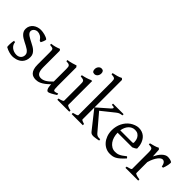

<svg xmlns="http://www.w3.org/2000/svg" viewBox="67 -1561 2379 2379"><g transform="rotate(45 1256.5 -371.5)"><path d="M341.8 -138.2Q341.8 -103.5 332 -78.9Q322.3 -54.2 306.6 -37.1Q291 -20 272 -9.8Q252.9 0.5 234.4 5.9Q215.8 11.2 199.5 12.9Q183.1 14.6 173.8 14.6Q150.4 14.6 117.4 5.9Q84.5 -2.9 51.8 -21Q48.3 -22.5 47.1 -36.9Q45.9 -51.3 46.6 -70.1Q47.4 -88.9 49.6 -107.9Q51.8 -127 55.2 -138.2L76.2 -132.8Q77.1 -112.3 86.9 -94.2Q96.7 -76.2 113 -63Q129.4 -49.8 151.1 -42Q172.9 -34.2 198.2 -34.2Q215.8 -34.2 230.5 -39.8Q245.1 -45.4 255.9 -55.4Q266.6 -65.4 272.5 -79.6Q278.3 -93.8 278.3 -110.8Q278.3 -130.4 267.8 -145.5Q257.3 -160.6 240.2 -173.1Q223.1 -185.5 201.4 -196.5Q179.7 -207.5 157.2 -219.2Q136.7 -229.5 117.7 -241.2Q98.6 -252.9 83.7 -267.6Q68.8 -282.2 59.8 -300.3Q50.8 -318.4 50.8 -341.8Q50.8 -372.1 63 -395.8Q75.2 -419.4 95.5 -435.5Q115.7 -451.7 141.8 -460.2Q168 -468.8 195.8 -468.8Q210.9 -468.8 229.2 -466.1Q247.6 -463.4 265.4 -458.5Q283.2 -453.6 298.8 -446.8Q314.5 -439.9 324.2 -431.2Q327.1 -428.2 325 -418Q322.8 -407.7 318.1 -395.5Q313.5 -383.3 308.1 -372.6Q302.7 -361.8 299.8 -357.9L280.8 -361.8Q257.3 -397 232.2 -410.9Q207 -424.8 183.1 -424.8Q167 -424.8 154.3 -419.4Q141.6 -414.1 132.6 -405.5Q123.5 -397 118.9 -386.7Q114.3 -376.5 114.3 -366.2Q114.3 -350.6 123.5 -338.1Q132.8 -325.7 147.9 -314.7Q163.1 -303.7 182.4 -293.7Q201.7 -283.7 222.2 -272.9Q243.2 -262.2 264.6 -250Q286.1 -237.8 303.2 -221.9Q320.3 -206.1 331.1 -185.8Q341.8 -165.5 341.8 -138.2Z M908.2 -40Q890.1 -28.3 873.5 -18.3Q856.9 -8.3 842.8 -1Q828.6 6.3 817.9 10.5Q807.1 14.6 801.3 14.6Q784.2 14.6 773.4 -8.1Q762.7 -30.8 759.8 -81.1Q729.5 -50.8 704.3 -32Q679.2 -13.2 658 -2.9Q636.7 7.3 618.9 11Q601.1 14.6 585.4 14.6Q562.5 14.6 541.5 8.3Q520.5 2 504.4 -14.9Q488.3 -31.7 478.8 -61Q469.2 -90.3 469.2 -136.2V-347.2Q469.2 -370.6 467.8 -383.5Q466.3 -396.5 460.2 -403.1Q454.1 -409.7 441.4 -412.1Q428.7 -414.6 406.2 -417V-436.5Q423.8 -438.5 439.2 -441.4Q454.6 -444.3 469 -448.2Q483.4 -452.1 498 -457.3Q512.7 -462.4 528.8 -468.8L542.5 -449.7V-163.1Q542.5 -128.9 547.6 -106Q552.7 -83 562.3 -69.3Q571.8 -55.7 585.7 -49.8Q599.6 -43.9 617.2 -43.9Q632.8 -43.9 649.2 -48.6Q665.5 -53.2 682.9 -63.2Q700.2 -73.2 719.2 -89.1Q738.3 -105 759.8 -127.9V-347.2Q759.8 -369.1 757.6 -382.3Q755.4 -395.5 748 -402.8Q740.7 -410.2 727.3 -413.1Q713.9 -416 691.4 -417V-436.5Q726.6 -440.9 758.8 -450.2Q791 -459.5 818.4 -468.8L833 -449.7V-124Q833 -93.8 835.2 -74.7Q837.4 -55.7 844.2 -50.8Q850.1 -46.9 864.3 -49.1Q878.4 -51.3 903.3 -62Z M950.2 0V-21Q983.4 -27.8 1001 -35.9Q1018.6 -43.9 1018.6 -50.8V-327.1Q1018.6 -352.1 1017.6 -367.4Q1016.6 -382.8 1010.3 -391.4Q1003.9 -399.9 990 -403.8Q976.1 -407.7 950.2 -410.2V-429.7Q965.3 -432.6 982.2 -436.8Q999 -440.9 1015.6 -446Q1032.2 -451.2 1047.4 -457Q1062.5 -462.9 1075.2 -468.8H1091.8V-50.8Q1091.8 -44.9 1108.2 -36.4Q1124.5 -27.8 1160.2 -21V0ZM1106.4 -615.7Q1106.4 -602.1 1102.1 -589.8Q1097.7 -577.6 1090.1 -568.6Q1082.5 -559.6 1072.3 -554.2Q1062 -548.8 1049.8 -548.8Q1027.8 -548.8 1018.3 -561Q1008.8 -573.2 1008.8 -595.7Q1008.8 -609.4 1013.2 -621.6Q1017.6 -633.8 1025.4 -642.8Q1033.2 -651.9 1043.2 -657Q1053.2 -662.1 1064.9 -662.1Q1106.4 -662.1 1106.4 -615.7Z M1201.7 0V-21Q1233.9 -29.3 1252 -35.6Q1270 -42 1270 -50.8V-632.8Q1270 -655.3 1267.3 -667.5Q1264.6 -679.7 1257.1 -685.8Q1249.5 -691.9 1236.1 -693.8Q1222.7 -695.8 1201.7 -698.2V-717.8Q1235.4 -724.6 1267.8 -733.6Q1300.3 -742.7 1325.2 -756.8L1343.3 -740.2V-258.8L1493.7 -390.1Q1509.8 -404.3 1513.2 -412.8Q1516.6 -421.4 1512 -425.8Q1507.3 -430.2 1496.3 -431.6Q1485.4 -433.1 1472.7 -433.1V-454.1H1657.7V-433.1Q1636.2 -430.7 1618.2 -425Q1600.1 -419.4 1579.6 -402.8L1413.1 -269.5L1596.7 -54.2Q1603.5 -46.4 1610.8 -41.3Q1618.2 -36.1 1627 -33.2Q1635.7 -30.3 1646.7 -29.5Q1657.7 -28.8 1671.9 -29.8L1674.8 -8.8Q1660.6 -5.4 1646.7 -2.9Q1632.8 -0.5 1620.8 1.2Q1608.9 2.9 1599.4 3.9Q1589.8 4.9 1585 4.9Q1564.5 4.9 1552 -1Q1539.6 -6.8 1528.8 -21L1343.3 -254.9V-50.8Q1343.3 -46.9 1345 -43.9Q1346.7 -41 1352.1 -37.8Q1357.4 -34.7 1368.2 -30.8Q1378.9 -26.9 1397 -21V0Z M1897 -417.5Q1871.6 -417.5 1850.3 -407.7Q1829.1 -397.9 1812.7 -380.1Q1796.4 -362.3 1785.4 -337.6Q1774.4 -313 1770 -283.2H1979Q1990.2 -283.2 1993.9 -286.9Q1997.6 -290.5 1997.6 -300.8Q1997.6 -314 1993.9 -333.7Q1990.2 -353.5 1979.2 -372.3Q1968.3 -391.1 1948.5 -404.3Q1928.7 -417.5 1897 -417.5ZM2077.6 -272Q2068.8 -262.2 2054.2 -253.9Q2039.6 -245.6 2023.9 -239.3H1767.1Q1767.6 -201.2 1777.6 -166.7Q1787.6 -132.3 1806.4 -106.2Q1825.2 -80.1 1851.8 -64.5Q1878.4 -48.8 1911.6 -48.8Q1926.8 -48.8 1941.2 -50.8Q1955.6 -52.7 1972.2 -59.6Q1988.8 -66.4 2009 -79.6Q2029.3 -92.8 2056.6 -115.2Q2063 -111.8 2067.6 -105.5Q2072.3 -99.1 2074.7 -95.2Q2042 -59.6 2017.3 -37.8Q1992.7 -16.1 1970.9 -4.4Q1949.2 7.3 1928 11Q1906.7 14.6 1881.8 14.6Q1844.2 14.6 1810.3 -1.5Q1776.4 -17.6 1750.5 -47.1Q1724.6 -76.7 1709.2 -118.4Q1693.8 -160.2 1693.8 -211.9Q1693.8 -244.6 1701.2 -276.4Q1708.5 -308.1 1722.4 -336.4Q1736.3 -364.7 1756.3 -388.7Q1776.4 -412.6 1801.8 -430.2Q1812.5 -437.5 1825.9 -444.6Q1839.4 -451.7 1854 -457Q1868.7 -462.4 1883.1 -465.6Q1897.5 -468.8 1910.6 -468.8Q1942.4 -468.8 1967.3 -460Q1992.2 -451.2 2010.7 -436.3Q2029.3 -421.4 2042 -401.6Q2054.7 -381.8 2062.7 -359.9Q2070.8 -337.9 2074.2 -315.2Q2077.6 -292.5 2077.6 -272Z M2492.7 -450.7Q2497.1 -447.8 2496.8 -433.6Q2496.6 -419.4 2492.9 -400.9Q2489.3 -382.3 2483.4 -362.8Q2477.5 -343.3 2471.7 -330.1H2450.7Q2447.8 -349.6 2442.4 -363.3Q2437 -377 2429.9 -385Q2422.9 -393.1 2414.3 -396.7Q2405.8 -400.4 2396.5 -400.4Q2385.7 -400.4 2371.3 -391.4Q2356.9 -382.3 2341.8 -363Q2326.7 -343.8 2311.8 -313.7Q2296.9 -283.7 2285.2 -242.2V-50.8Q2285.2 -43.5 2303.5 -35.6Q2321.8 -27.8 2367.7 -21V0H2143.6V-21Q2175.8 -28.3 2193.8 -35.4Q2211.9 -42.5 2211.9 -50.8V-335Q2211.9 -351.1 2210.9 -362.1Q2210 -373 2208.5 -379.9Q2207 -386.7 2204.8 -390.6Q2202.6 -394.5 2200.7 -397Q2197.3 -400.4 2193.1 -402.6Q2189 -404.8 2182.4 -406.2Q2175.8 -407.7 2166.5 -408.4Q2157.2 -409.2 2143.6 -410.2V-429.7Q2175.3 -438 2205.8 -446.5Q2236.3 -455.1 2260.7 -468.8L2277.8 -451.7L2284.2 -340.8Q2297.4 -367.7 2312.7 -391.1Q2328.1 -414.6 2345.7 -431.9Q2363.3 -449.2 2382.6 -459Q2401.9 -468.8 2422.9 -468.8Q2438.5 -468.8 2456.5 -464.8Q2474.6 -460.9 2492.7 -450.7Z"/></g></svg>

Font: Noto Serif Devanagari
Style: Regular
Weight: 400
Designer: Monotype Design Team
Foundry: Monotype Imaging Inc.
Version: Version 1.01